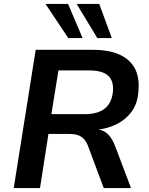

<svg xmlns="http://www.w3.org/2000/svg" viewBox="-20 -959 761 979"><path d="M50 0 162 -705H454Q535 -705 588.5 -681Q642 -657 667 -611Q692 -565 686 -498Q683 -435 653 -392.5Q623 -350 574 -325.5Q525 -301 463 -296V-300L479 -299Q510 -295 531 -274Q552 -253 567 -214L648 0H509L429 -214Q420 -237 407.5 -250.5Q395 -264 377 -270Q359 -276 332 -276H227L184 0ZM242 -377H413Q480 -377 515.5 -406.5Q551 -436 556 -494Q560 -548 530.5 -574Q501 -600 433 -600H278ZM476 -765 371 -939H486L550 -765ZM328 -765 212 -939H327L401 -765Z"/></svg>

Font: Nunito Sans 9pt
Style: Bold Italic
Weight: 700
Italic angle: -9°
Version: Version 3.101;gftools[0.9.27]